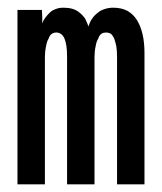

<svg xmlns="http://www.w3.org/2000/svg" viewBox="-20 -479 421 499"><path d="M355.5 0Q355.5 0 355.5 -43.9Q355.5 -87.9 355.5 -145.5Q355.5 -169.9 355.5 -195.3Q355.5 -219.7 355.5 -242.2Q355.5 -284.2 355.5 -313.5Q355.5 -341.8 355.5 -341.8Q355.5 -341.8 355.5 -341.8Q355.5 -341.8 355.5 -341.8Q355.5 -368.2 350.6 -389.6Q345.7 -411.1 335.9 -426.8Q326.2 -442.4 310.5 -451.2Q294.9 -459 274.4 -459Q274.4 -459 274.4 -459Q274.4 -459 274.4 -459Q261.7 -459 251 -455.1Q241.2 -452.1 233.4 -445.3Q224.6 -438.5 218.8 -429.7Q212.9 -420.9 210 -410.2Q210 -410.2 210 -410.2Q210 -410.2 210 -410.2Q206.1 -420.9 201.2 -430.7Q195.3 -439.5 186.5 -446.3Q178.7 -453.1 168 -456.1Q158.2 -459 144.5 -459Q144.5 -459 144.5 -459Q144.5 -459 144.5 -459Q132.8 -459 124 -455.1Q115.2 -452.1 108.4 -445.3Q101.6 -438.5 96.7 -431.6Q91.8 -424.8 89.8 -418Q89.8 -418 89.8 -435.5Q88.9 -453.1 88.9 -453.1Q88.9 -453.1 56.6 -453.1Q25.4 -453.1 25.4 -453.1Q25.4 -453.1 25.4 -394.5Q25.4 -335.9 25.4 -260.7Q25.4 -227.5 25.4 -195.3Q25.4 -162.1 25.4 -131.8Q25.4 -76.2 25.4 -38.1Q25.4 0 25.4 0Q25.4 0 60.5 0Q96.7 0 96.7 0Q96.7 0 96.7 -42Q96.7 -85 96.7 -140.6Q96.7 -183.6 96.7 -227.5Q96.7 -270.5 96.7 -297.9Q96.7 -312.5 96.7 -321.3Q96.7 -330.1 96.7 -330.1Q96.7 -330.1 96.7 -330.1Q96.7 -330.1 96.7 -330.1Q96.7 -345.7 99.6 -358.4Q101.6 -371.1 106.4 -378.9Q109.4 -387.7 115.2 -391.6Q120.1 -394.5 126 -394.5Q126 -394.5 126 -394.5Q126 -394.5 126 -394.5Q140.6 -394.5 147.5 -378.9Q154.3 -363.3 154.3 -332Q154.3 -332 154.3 -289.1Q154.3 -246.1 154.3 -190.4Q154.3 -146.5 154.3 -103.5Q154.3 -59.6 154.3 -32.2Q154.3 -17.6 154.3 -8.8Q154.3 0 154.3 0Q154.3 0 190.4 0Q225.6 0 225.6 0Q225.6 0 225.6 -42Q225.6 -85 225.6 -140.6Q225.6 -183.6 225.6 -227.5Q225.6 -270.5 225.6 -297.9Q225.6 -312.5 225.6 -321.3Q225.6 -330.1 225.6 -330.1Q225.6 -330.1 225.6 -330.1Q225.6 -330.1 225.6 -330.1Q225.6 -345.7 228.5 -358.4Q230.5 -371.1 235.4 -378.9Q238.3 -387.7 244.1 -391.6Q249 -394.5 255.9 -394.5Q255.9 -394.5 255.9 -394.5Q255.9 -394.5 255.9 -394.5Q261.7 -394.5 267.6 -391.6Q272.5 -387.7 276.4 -379.9Q279.3 -372.1 282.2 -359.4Q284.2 -347.7 284.2 -332Q284.2 -332 284.2 -289.1Q284.2 -246.1 284.2 -190.4Q284.2 -146.5 284.2 -103.5Q284.2 -59.6 284.2 -32.2Q284.2 -17.6 284.2 -8.8Q284.2 0 284.2 0Q284.2 0 319.3 0Q355.5 0 355.5 0Z"/></svg>

Font: AgendaMediumCondGoodkids
Style: AgendaMediumCondGoodkids
Weight: 500
Designer: ""
Version: ""